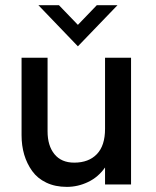

<svg xmlns="http://www.w3.org/2000/svg" viewBox="-20 -710 601 739"><path d="M279.8 -531.7 127.9 -689.9H207L279.8 -614.3L352.5 -689.9H432.1ZM237.3 9.3Q192.4 9.3 158.2 -7.1Q124 -23.4 103.8 -51.8Q83.5 -80.1 73.2 -114.7Q63 -149.4 63 -189.5V-487.8H163.1V-204.6Q163.1 -148.9 189.7 -116.5Q216.3 -84 265.6 -84Q321.3 -84 352.8 -116.7Q384.3 -149.4 384.3 -213.9V-487.8H484.4V0H384.3V-65.4Q358.4 -28.3 319.1 -9.5Q279.8 9.3 237.3 9.3Z"/></svg>

Font: HK Grotesk SemiBold Legacy
Style: Regular
Weight: 600
Designer: Alfredo Marco Pradil
Foundry: Hanken Design Co.
Version: Version 2.022;PS 002.022;hotconv 1.0.88;makeotf.lib2.5.64775